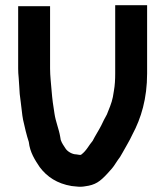

<svg xmlns="http://www.w3.org/2000/svg" viewBox="-20 -684 636 740"><path d="M50 -660V-420C50 -408 50.7 -396 52 -384L54 -354C54.7 -342.7 55.3 -332 56 -322L60 -290C63.6 -266.4 64.6 -243.8 69 -222C75.1 -194.4 82.3 -163.2 91 -137C95.5 -96.1 115.1 -66.9 133 -40C161 -2.6 200.2 23.7 256 33L276 35C286.7 36.3 297.3 36 308 34C347.7 29 365.6 15.4 393 -14C407.7 -29.3 418 -42 424 -52L434 -67C440 -74.3 446 -83.7 452 -95C465.4 -119.9 478.7 -140.1 490 -165C524 -228.2 547 -304.1 547 -401V-664H424V-401C424 -377.4 422.8 -354.7 419 -334L415 -310C410.1 -285.4 400.4 -264.8 392 -243C384 -228.4 376.7 -214.8 370 -200C361.1 -182.3 346.3 -159.6 337 -141C322.7 -124.9 314.3 -104 293 -88C292.3 -88 291.7 -87.7 291 -87H287C283 -87.7 278.7 -88.3 274 -89C258 -89 240.1 -100.3 233 -111C225.7 -122.7 218.7 -131 214 -145L212 -157C207 -186.9 194.4 -215.5 190 -246C185.3 -274.1 181.3 -303.4 179 -333C176.9 -362.2 173 -389.9 173 -420V-660Z"/></svg>

Font: Tape
Style: Regular
Weight: 500
Foundry: Cannot Into Space Fonts
Version: Version 0.97